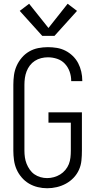

<svg xmlns="http://www.w3.org/2000/svg" viewBox="-20 -994 515 1022"><path d="M231 8Q206 8 181 2Q156 -4 134 -17Q112 -30 95 -50Q78 -70 68 -93Q58 -116 54.5 -141.5Q51 -167 51 -192V-543Q51 -569 54.5 -594.5Q58 -620 68.5 -643.5Q79 -667 96 -687Q113 -707 135.5 -720Q158 -733 183.5 -738Q209 -743 235 -743Q259 -743 283 -739Q307 -735 328.5 -724Q350 -713 367.5 -696Q385 -679 396 -658Q407 -637 412.5 -613Q418 -589 418 -565V-562H359V-564Q359 -589 350.5 -613Q342 -637 325 -655Q308 -673 284 -681Q260 -689 235 -689Q217 -689 199 -684.5Q181 -680 165.5 -670Q150 -660 139 -645.5Q128 -631 121.5 -614Q115 -597 112.5 -579Q110 -561 110 -543V-192Q110 -174 112.5 -156.5Q115 -139 121.5 -122.5Q128 -106 138.5 -91Q149 -76 163.5 -66Q178 -56 195.5 -51Q213 -46 231 -46Q249 -46 267 -51Q285 -56 300.5 -65.5Q316 -75 328 -89.5Q340 -104 346.5 -120.5Q353 -137 355 -155.5Q357 -174 357 -192V-341H238V-396H416V-192Q416 -166 413.5 -140Q411 -114 400.5 -90.5Q390 -67 372 -48Q354 -29 331 -16.5Q308 -4 282.5 2Q257 8 231 8ZM205 -803 85 -936 135 -974 238 -845 340 -974 390 -936 270 -803Z"/></svg>

Font: Iosevka QP Light
Style: Regular
Weight: 300
Designer: Belleve Invis
Foundry: Belleve Invis
Version: Version 20.0.0; ttfautohint (v1.8.4)